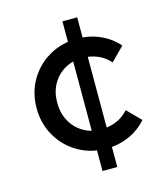

<svg xmlns="http://www.w3.org/2000/svg" viewBox="-103 -764 726 835"><g transform="rotate(-15 260.0 -347.0)"><path d="M297.5 -99.5Q227.5 -99.5 171 -132.2Q114.5 -165 81.9 -221.5Q49.2 -278 49.2 -347.5Q49.2 -417.5 81.9 -473.4Q114.5 -529.2 171 -561.9Q227.5 -594.5 297.5 -594.5Q352 -594.5 399.2 -573.8Q446.5 -553 479.8 -514.8L420.5 -454.8Q398 -480.8 366.4 -494.2Q334.8 -507.8 297.5 -507.8Q252.2 -507.8 217 -487Q181.8 -466.2 161.9 -430.5Q142 -394.8 142 -347.5Q142 -300.8 161.9 -264.4Q181.8 -228 217 -207.1Q252.2 -186.2 297.5 -186.2Q335 -186.2 366.8 -199.8Q398.5 -213.2 421.2 -239.5L480.5 -179.5Q447 -141 399.5 -120.2Q352 -99.5 297.5 -99.5ZM255.5 -10V-684H322V-10Z"/></g></svg>

Font: Outfit Thin
Style: Regular
Weight: 100
Designer: Rodrigo Fuenzalida
Foundry: fragTYPE
Version: Version 1.100;gftools[0.9.27]